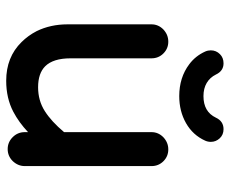

<svg xmlns="http://www.w3.org/2000/svg" viewBox="-82 -655 759 635"><g transform="rotate(90 297.5 -337.5)"><path d="M189.5 -697.3Q214.8 -697.3 226.6 -671.9Q236.3 -652.3 254.4 -641.6Q272.5 -630.9 297.9 -630.9Q349.6 -630.9 369.1 -671.9Q380.9 -697.3 407.2 -697.3Q425.8 -697.3 437.5 -684.6Q449.2 -671.9 449.2 -655.3Q449.2 -645.5 445.3 -636.7Q426.8 -595.7 387.2 -573.2Q347.7 -550.8 297.9 -550.8Q236.3 -550.8 192.4 -584Q165 -604.5 150.4 -636.7Q146.5 -645.5 146.5 -655.3Q146.5 -672.9 159.2 -685.5Q170.9 -697.3 189.5 -697.3ZM60.5 -181.6V-459Q60.5 -481.4 77.1 -498Q94.7 -514.6 117.7 -514.6Q140.6 -514.6 156.7 -498.5Q172.9 -482.4 172.9 -459V-191.4Q172.9 -133.8 199.2 -107.4Q222.7 -84 268.6 -84Q312.5 -84 347.2 -106Q381.8 -127.9 417 -169.9V-459Q417 -481.4 433.6 -498Q451.2 -514.6 474.1 -514.6Q497.1 -514.6 513.2 -498.5Q529.3 -482.4 529.3 -459V-40Q529.3 -17.6 512.7 0Q496.1 16.6 473.1 16.6Q450.2 16.6 433.6 0Q417 -16.6 417 -40V-50.8Q384.8 -20.5 349.6 -2Q304.7 21.5 247.1 21.5Q168.9 21.5 119.1 -29.3Q97.7 -50.8 83 -79.1Q60.5 -125 60.5 -181.6Z"/></g></svg>

Font: FakePearl
Style: SemiBold
Weight: 400
Version: Version 1.2